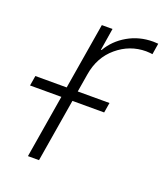

<svg xmlns="http://www.w3.org/2000/svg" viewBox="-167 -618 597 693"><g transform="rotate(20 131.5 -271.5)"><path d="M20 0 108.9 -535.6H149.9L136.2 -450.7H138.7Q163.1 -492.7 206.8 -517.8Q250.5 -543 303.7 -543Q310.5 -543 314.5 -542.5Q318.4 -542 323.2 -542L316.4 -499.5Q312.5 -500 306.6 -500.7Q300.8 -501.5 292 -501.5Q229.5 -501.5 180.7 -460.4Q131.8 -419.4 120.6 -350.1L62.5 0ZM-60.1 -242.2 -53.7 -280.8H231L224.6 -242.2Z"/></g></svg>

Font: Inter Display Extra Light
Style: Italic
Weight: 200
Italic angle: -9.39999°
Designer: Rasmus Andersson
Foundry: rsms
Version: Version 4.000;git-4fc901f